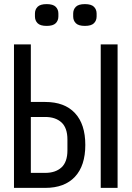

<svg xmlns="http://www.w3.org/2000/svg" viewBox="-20 -914 640 934"><path d="M48 -698H130V-418H200Q294 -418 344.5 -364Q395 -310 395 -209Q395 -108 344.5 -54Q294 0 200 0H48ZM200 -73Q250 -73 279 -99.5Q308 -126 308 -183V-235Q308 -292 279 -318.5Q250 -345 200 -345H130V-73ZM470 -698H552V0H470ZM207 -788Q176 -788 163 -801Q150 -814 150 -834V-848Q150 -868 163 -881Q176 -894 207 -894Q238 -894 251 -881Q264 -868 264 -848V-834Q264 -814 251 -801Q238 -788 207 -788ZM393 -788Q362 -788 349 -801Q336 -814 336 -834V-848Q336 -868 349 -881Q362 -894 393 -894Q424 -894 437 -881Q450 -868 450 -848V-834Q450 -814 437 -801Q424 -788 393 -788Z"/></svg>

Font: IBM Plex Mono
Style: Regular
Weight: 400
Monospace: yes
Designer: Mike Abbink, Paul van der Laan, Pieter van Rosmalen
Foundry: Bold Monday
Version: Version 2.3